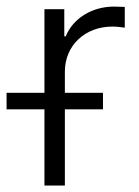

<svg xmlns="http://www.w3.org/2000/svg" viewBox="-54 -574 430 594"><path d="M83.5 0H146.7V-235.8H264.6V-286.9H146.7V-352.3C146.7 -433.2 208.8 -491.8 294 -491.8C310.7 -491.8 326.3 -489 332 -488.3V-552.6C323.5 -552.9 308.9 -553.6 298.7 -553.6C230.1 -553.6 171.5 -516.7 149.5 -461.6H144.9V-545.5H83.5V-286.9H-33.7V-235.8H83.5Z"/></svg>

Font: Karasuma Gothic
Style: Light
Weight: 300
Designer: Rasmus Andersson / Ryoko Nishizuka
Foundry: rsms
Version: Version 1.00